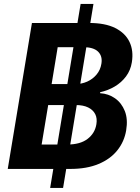

<svg xmlns="http://www.w3.org/2000/svg" viewBox="-20 -842 698 957"><path d="M230 94.7 381.8 -822.3H445.8L294.4 94.7ZM18.6 0 139.2 -727.5H424.3Q503.9 -727.5 554.2 -702.4Q604.5 -677.2 625.5 -633.1Q646.5 -588.9 637.2 -531.7Q630.9 -491.7 608.2 -461.2Q585.4 -430.7 552 -410.9Q518.6 -391.1 479 -382.3V-377.4Q520.5 -375 553.2 -352.1Q585.9 -329.1 602.1 -288.6Q618.2 -248 608.9 -192.4Q599.6 -136.2 564.9 -92.8Q530.3 -49.3 471.4 -24.7Q412.6 0 330.1 0ZM187.5 -121.6H315.4Q379.9 -121.6 416.5 -149.7Q453.1 -177.7 460.4 -222.7Q465.3 -252 454.6 -273.2Q443.8 -294.4 419.4 -306.4Q395 -318.4 357.9 -318.4H220.2ZM237.3 -422.9H355Q387.2 -422.9 414.8 -435.3Q442.4 -447.8 461.4 -470.5Q480.5 -493.2 485.4 -524.4Q491.7 -562 469 -584.5Q446.3 -606.9 394.5 -606.9H267.6Z"/></svg>

Font: Inter 18pt
Style: Bold Italic
Weight: 700
Italic angle: -9.3988°
Designer: Rasmus Andersson
Foundry: rsms
Version: Version 4.001;git-66647c0bb